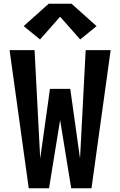

<svg xmlns="http://www.w3.org/2000/svg" viewBox="-20 -1002 640 1022"><path d="M133 0 31 -735H164L194 -158L246 -529H354L406 -158L436 -735H569L467 0H359L300 -363L241 0ZM407 -792 300 -913 193 -792 106 -863 239 -982H361L494 -863Z"/></svg>

Font: Iosevka Custom XBdEx
Style: Regular
Weight: 800
Width: 7
Monospace: yes
Designer: Belleve Invis
Foundry: Belleve Invis
Version: Version 11.2.4; ttfautohint (v1.8.4)